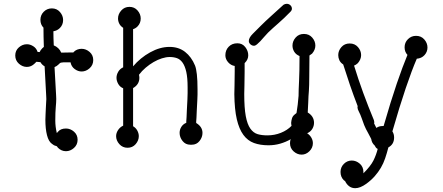

<svg xmlns="http://www.w3.org/2000/svg" viewBox="-20 -773 2322 1007"><path d="M294 -626Q280 -612 260 -609Q260 -592 260.5 -573.5Q261 -555 262 -535Q275 -530 285.5 -520Q296 -510 301 -497L358 -498Q363 -498 364 -497L366 -500Q383 -517 408 -517Q431 -517 450 -500.5Q469 -484 469 -458Q469 -432 450 -415Q431 -398 408 -398Q389 -398 371.5 -411Q354 -424 350 -446H312Q307 -445 304.5 -445Q302 -445 299.5 -444.5Q297 -444 294.5 -442Q292 -440 286 -434Q278 -426 266 -421L274 -278Q274 -273 274.5 -267Q275 -261 275 -254Q275 -237 272.5 -211Q270 -185 270 -140Q270 -109 278 -75L284 -82Q298 -99 326 -99Q349 -99 368 -82.5Q387 -66 387 -40Q387 -14 368 3Q349 20 326 20Q302 20 284 2L278 -6L272 -8Q268 -9 266 -10Q264 -11 262 -12L252 -19Q235 -31 226.5 -64Q218 -97 218 -145Q218 -158 219 -174.5Q220 -191 220.5 -207Q221 -223 222 -235.5Q223 -248 223 -253Q223 -260 222.5 -265.5Q222 -271 222 -276L214 -425Q200 -433 192 -447L171 -449L162 -440Q144 -422 121 -422Q98 -422 79 -439Q60 -456 60 -482Q60 -508 79 -524.5Q98 -541 121 -541Q138 -541 154.5 -530.5Q171 -520 177 -501Q178 -500 188 -500Q192 -510 202 -520L210 -527Q209 -554 208.5 -579.5Q208 -605 208 -628Q192 -644 192 -669Q192 -694 209.5 -711.5Q227 -729 252 -729Q278 -729 294.5 -710Q311 -691 311 -668Q311 -643 294 -626Z M701 -634Q691 -624 678 -620V-425Q716 -470 767.5 -498.5Q819 -527 869 -527Q917 -527 950.5 -501Q984 -475 1003 -429Q1009 -414 1012.5 -383Q1016 -352 1016 -304Q1016 -291 1016 -277.5Q1016 -264 1015 -250L1012 -192Q1011 -167 1010.5 -156.5Q1010 -146 1009.5 -142Q1009 -138 1009 -136.5Q1009 -135 1009 -128Q1042 -108 1042 -76Q1042 -53 1026.5 -33.5Q1011 -14 986 -14H978Q953 -14 937.5 -33.5Q922 -53 922 -76Q922 -93 931 -107.5Q940 -122 957 -129Q957 -137 957 -138.5Q957 -140 957.5 -144Q958 -148 958.5 -158.5Q959 -169 960 -194L963 -252Q964 -269 964 -285Q964 -301 964 -315Q964 -365 957 -396Q950 -427 937.5 -444.5Q925 -462 908 -468Q891 -474 870 -474Q851 -474 829 -467Q807 -460 785.5 -447.5Q764 -435 744 -418Q724 -401 709 -381Q710 -376 710.5 -372Q711 -368 711 -365Q711 -330 678 -311V-111Q693 -102 700.5 -87.5Q708 -73 708 -59Q708 -36 691.5 -17Q675 2 649 2Q623 2 606 -17Q589 -36 589 -59Q589 -75 599 -90.5Q609 -106 626 -114V-310Q609 -317 600 -333Q591 -349 591 -365Q591 -381 600 -396.5Q609 -412 626 -420V-627Q612 -636 605.5 -649Q599 -662 599 -676Q599 -699 616 -718Q633 -737 659 -737Q685 -737 701.5 -718Q718 -699 718 -676Q718 -651 701 -634Z M1265 -444 1263 -442V-396Q1263 -353 1262 -324Q1261 -295 1261 -280Q1261 -207 1269 -164Q1277 -121 1293 -98.5Q1309 -76 1331 -69.5Q1353 -63 1382 -63Q1420 -63 1453.5 -76.5Q1487 -90 1509 -113Q1508 -118 1507.5 -122Q1507 -126 1507 -129Q1508 -141 1511.5 -152.5Q1515 -164 1525 -172L1535 -180L1536 -186Q1539 -203 1541.5 -224.5Q1544 -246 1546 -271V-275Q1546 -299 1548.5 -348.5Q1551 -398 1551 -479Q1532 -487 1523 -502Q1514 -517 1514 -534Q1514 -557 1530.5 -576Q1547 -595 1574 -595Q1601 -595 1617.5 -576Q1634 -557 1634 -534Q1634 -512 1617 -492L1603 -482Q1602 -416 1602 -370Q1602 -324 1600 -296L1598 -269Q1597 -254 1596.5 -232.5Q1596 -211 1594 -183Q1627 -163 1627 -129Q1627 -112 1618 -97Q1609 -82 1591 -74Q1605 -65 1613 -51Q1621 -37 1621 -22Q1621 2 1603 20Q1585 38 1562 38Q1539 38 1520 21Q1501 4 1501 -22Q1501 -36 1505 -43Q1479 -28 1449.5 -19.5Q1420 -11 1388 -11Q1345 -11 1312 -23Q1279 -35 1256.5 -65.5Q1234 -96 1222 -147.5Q1210 -199 1209 -279Q1209 -295 1210 -324Q1211 -353 1211 -398V-427Q1191 -430 1176.5 -446.5Q1162 -463 1162 -483Q1162 -510 1179.5 -528Q1197 -546 1225 -546Q1251 -546 1266.5 -526Q1282 -506 1282 -483Q1282 -461 1265 -444ZM1467 -748Q1475 -753 1484 -753Q1495 -753 1503 -745.5Q1511 -738 1511 -727Q1511 -719 1503 -711Q1470 -677 1440 -651Q1410 -625 1386 -602Q1375 -591 1365 -579Q1355 -567 1345.5 -557Q1336 -547 1327.5 -540Q1319 -533 1312 -533Q1302 -533 1293.5 -540.5Q1285 -548 1285 -558Q1285 -575 1305.5 -595.5Q1326 -616 1348 -638Q1372 -662 1402 -689Q1432 -716 1467 -748Z M1857 -442Q1852 -437 1847 -434Q1842 -431 1837 -429Q1859 -357 1885 -286Q1911 -215 1941 -143Q1943 -133 1943 -133Q1943 -127 1942 -126L1954 -102Q1967 -112 1987 -112H1992Q2030 -244 2061 -334.5Q2092 -425 2117 -485Q2102 -501 2102 -525Q2102 -550 2119.5 -567.5Q2137 -585 2162 -585Q2189 -585 2205.5 -566Q2222 -547 2222 -524Q2222 -501 2206.5 -484Q2191 -467 2166 -465Q2140 -405 2108 -310.5Q2076 -216 2038 -84Q2047 -70 2047 -52Q2047 -16 2017 0Q2009 31 2000 57.5Q1991 84 1977.5 107Q1964 130 1945.5 151Q1927 172 1901 191Q1869 214 1843 214Q1825 214 1811.5 204Q1798 194 1790 177L1783 172Q1766 155 1766 129Q1766 104 1783.5 86.5Q1801 69 1825 69Q1848 69 1867 85.5Q1886 102 1886 129V136Q1924 98 1938.5 69Q1953 40 1961 8Q1952 4 1948 -5L1945 -10Q1930 -23 1927 -44L1924 -50Q1915 -68 1909.5 -77.5Q1904 -87 1899.5 -96Q1895 -105 1890 -117Q1885 -129 1877 -153Q1870 -173 1862.5 -187Q1855 -201 1855 -209Q1855 -215 1856 -216Q1834 -273 1815.5 -327Q1797 -381 1780 -435Q1766 -444 1760 -457Q1754 -470 1754 -484Q1754 -507 1770.5 -526Q1787 -545 1814 -545Q1841 -545 1857.5 -526Q1874 -507 1874 -484Q1874 -462 1857 -442Z"/></svg>

Font: Nelagoney
Style: Regular
Weight: 400
Designer: Kanati
Foundry: Kanati and Michael Everson
Version: Version 2.000